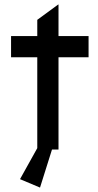

<svg xmlns="http://www.w3.org/2000/svg" viewBox="-20 -676 441 868"><path d="M148.5 -417H30V-513H148.5V-586.3L243.5 -655.9L244.5 -654.9V-513H380.4V-417H244.5V0L148.5 0.5ZM70.5 133.9 162.5 -31.5 219.5 -14.1 160.9 172Z"/></svg>

Font: Lineal Thin
Style: Regular
Weight: 200
Designer: Created by Frank Adebiaye with contributions from Anton Moglia & Ariel Martín Pérez
Created by Frank ADEBIAYE with FontF
Foundry: Velvetyne Type Foundry
Version: Version 2.000;Glyphs 3.2 (3227)